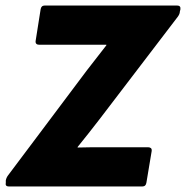

<svg xmlns="http://www.w3.org/2000/svg" viewBox="-36 -675 673 695"><path d="M-4 0Q-18 0 -15 -14V-22Q-13 -32 -7 -40L279 -421Q297 -444 314 -466Q331 -488 349 -511V-513Q324 -513 297.5 -513Q271 -513 244 -513H106Q99 -513 95.5 -516.5Q92 -520 93 -527L111 -641Q113 -655 126 -655H605Q619 -655 617 -641L615 -633Q615 -625 608 -615L324 -243Q305 -218 285 -193Q265 -168 245 -143V-141Q272 -142 299 -142Q326 -142 354 -142H500Q506 -142 510 -139Q514 -136 513 -128L494 -14Q492 0 479 0Z"/></svg>

Font: Sofia Sans Black
Style: Italic
Weight: 900
Italic angle: -9°
Version: Version 4.100-B